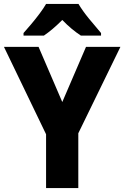

<svg xmlns="http://www.w3.org/2000/svg" viewBox="-20 -951 629 971"><path d="M295 -435 415 -714H589L376 -277V0H213V-272L0 -714H175ZM377 -931Q397 -897 430.5 -856Q464 -815 491 -784V-771H389Q366 -786 342.5 -805.5Q319 -825 295 -850Q270 -825 247 -805.5Q224 -786 202 -771H99V-784Q116 -803 138 -829Q160 -855 180.5 -882.5Q201 -910 213 -931Z"/></svg>

Font: Noto Sans Arabic SemCond ExtBd
Style: Regular
Weight: 800
Width: 4
Designer: Monotype Design Team, Nadine Chahine, Nizar Qandah and Khaled Hosny
Foundry: Monotype Imaging Inc.
Version: Version 2.012; ttfautohint (v1.8.4.7-5d5b)